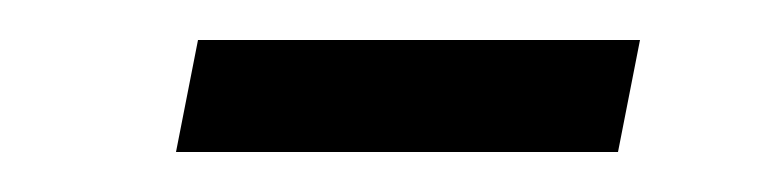

<svg xmlns="http://www.w3.org/2000/svg" viewBox="-20 -352 388 96"><path d="M68 -276 79 -332H300L289 -276Z"/></svg>

Font: IBM Plex Sans Condensed Light
Style: Italic
Weight: 300
Width: 3
Italic angle: -11°
Designer: Mike Abbink, Paul van der Laan, Pieter van Rosmalen
Foundry: Bold Monday
Version: Version 1.3